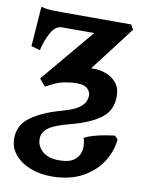

<svg xmlns="http://www.w3.org/2000/svg" viewBox="-81 -519 612 820"><g transform="rotate(10 225.0 -109.0)"><path d="M276.4 -226.6 106.4 -128.4 79.6 -159.7 273.4 -390.6H133.8Q106 -390.6 86.7 -356.9Q67.4 -323.2 57.6 -278.3L19 -289.1L31.7 -461.9Q52.7 -456.1 72 -455.1Q91.3 -454.1 122.6 -454.1H422.4L434.1 -433.1ZM415 -140.6Q415 -79.6 370.1 -45.7Q325.2 -11.7 240.2 10.3Q172.4 27.8 147.2 47.4Q122.1 66.9 122.1 94.2Q122.1 126.5 147.5 148.7Q172.9 170.9 218.8 170.9Q263.7 170.9 285.4 153.8Q307.1 136.7 311.3 110.6Q315.4 84.5 306.6 58.6Q320.8 49.8 344.7 43Q368.7 36.1 393.8 31.7Q418.9 27.3 437 25.4L450.2 40Q446.3 89.8 417 136.5Q387.7 183.1 334 213.1Q280.3 243.2 202.1 244.1Q149.4 244.6 106.9 228Q64.5 211.4 39.6 181.2Q14.6 150.9 14.6 111.3Q14.6 53.2 63.5 18.1Q112.3 -17.1 193.8 -39.6Q243.7 -53.2 265.6 -68.8Q287.6 -84.5 292.7 -99.4Q297.9 -114.3 297.9 -124.5Q297.9 -139.2 284.4 -152.8Q271 -166.5 237.8 -166.5Q215.3 -166.5 183.8 -160.9Q152.3 -155.3 106.4 -128.4Q103 -130.9 92.5 -143.3Q82 -155.8 79.6 -159.7Q103.5 -176.8 133.5 -195.3Q163.6 -213.9 203.6 -227.1Q243.7 -240.2 298.3 -240.2Q326.2 -240.2 353 -230Q379.9 -219.7 397.5 -197.8Q415 -175.8 415 -140.6Z"/></g></svg>

Font: Gentium Book Plus
Style: Bold
Weight: 700
Designer: Victor Gaultney, Annie Olsen, Iska Routamaa, Becca Hirsbrunner
Foundry: SIL International
Version: Version 6.101